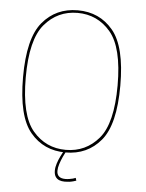

<svg xmlns="http://www.w3.org/2000/svg" viewBox="-52 -641 616 810"><g transform="rotate(5 255.5 -235.5)"><path d="M245 4Q337.5 4 394.2 -63.8Q451 -131.5 451 -297Q451 -462 394.2 -530Q337.5 -598 245 -598Q152.5 -598 95.8 -530Q39 -462 39 -297Q39 -131.5 95.8 -63.8Q152.5 4 245 4ZM245 -7Q160.5 -7 105.5 -71.5Q50.5 -136 50.5 -297Q50.5 -457.5 105.5 -522.2Q160.5 -587 245 -587Q329.5 -587 384.5 -522.2Q439.5 -457.5 439.5 -297Q439.5 -136 384.5 -71.5Q329.5 -7 245 -7ZM253 127Q262.5 127 272 125.8Q281.5 124.5 289.2 122.2Q297 120 301 118.5L297.5 107Q293.5 109 286.2 111Q279 113 270.5 114.2Q262 115.5 254 115.5Q236 115.5 227 107.5Q218 99.5 218 84Q218 71 223.2 54.8Q228.5 38.5 235.2 24Q242 9.5 245.5 3H235Q231.5 9 224.8 22.8Q218 36.5 212.5 53Q207 69.5 207 84.5Q207 100 213 109.5Q219 119 229.2 123Q239.5 127 253 127Z"/></g></svg>

Font: Anybody UltraCondensed Thin Thin
Style: Regular
Weight: 250
Version: Version 1.111